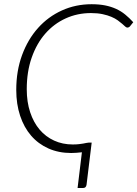

<svg xmlns="http://www.w3.org/2000/svg" viewBox="-20 -736 668 933"><path d="M333.5 -34Q351 -34 363.5 -35.5Q376 -37 385 -38.5Q394 -40 400 -41.5Q406 -43 411 -43H425.5L400.5 162Q398 177.5 384 177.5H357L378 4Q365.5 5.5 350.8 6.5Q336 7.5 326 7.5Q265 7.5 215.5 -14.5Q166 -36.5 131.2 -76.8Q96.5 -117 77.8 -173.5Q59 -230 59 -299Q59 -391.5 87.2 -468.2Q115.5 -545 164.8 -600Q214 -655 280.8 -685.2Q347.5 -715.5 425 -715.5Q461.5 -715.5 490.5 -709.8Q519.5 -704 543.8 -693Q568 -682 588.2 -665.5Q608.5 -649 627.5 -628L611.5 -608Q606 -602 598.5 -602Q594 -602 588.2 -607.2Q582.5 -612.5 573.8 -620.2Q565 -628 552.2 -637.2Q539.5 -646.5 521.2 -654.2Q503 -662 478.5 -667.2Q454 -672.5 422 -672.5Q356 -672.5 299 -646.5Q242 -620.5 200 -572.5Q158 -524.5 134 -456Q110 -387.5 110 -302.5Q110 -240.5 126.5 -190.8Q143 -141 172.5 -106.2Q202 -71.5 243 -52.8Q284 -34 333.5 -34Z"/></svg>

Font: Lato Light
Style: Italic
Weight: 300
Italic angle: -7°
Designer: Lukasz Dziedzic
Foundry: tyPoland Lukasz Dziedzic
Version: Version 2.007; 2014-02-27